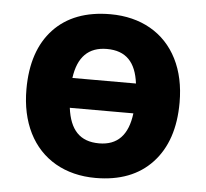

<svg xmlns="http://www.w3.org/2000/svg" viewBox="-45 -604 709 661"><g transform="rotate(5 309.5 -273.0)"><path d="M574.2 -273.9C574.2 -331.1 563.5 -381.3 542 -423.8C499 -509.3 416 -556.2 311 -556.2C226.6 -556.2 161.1 -531.2 114.7 -481.9C68.4 -432.6 44.9 -363.3 44.9 -273.9C44.9 -216.8 55.7 -166.5 77.1 -123.5C120.1 -37.6 203.1 9.8 308.1 9.8C391.6 9.8 457 -15.1 503.9 -65.4C550.8 -115.7 574.2 -185.1 574.2 -273.9ZM309.1 -436C375.5 -436 409.7 -398.9 418.9 -326.2H199.2C209 -399.4 245.6 -436 309.1 -436ZM310.1 -109.9C243.7 -109.9 209 -147.5 199.2 -223.1H418.9C409.7 -147.5 373.5 -109.9 310.1 -109.9Z"/></g></svg>

Font: Noto Reveo Sans
Style: Bold
Weight: 700
Designer: Monotype Design team
Foundry: Monotype Imaging Inc.
Version: Version 1.04